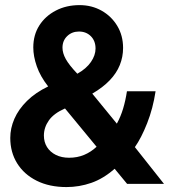

<svg xmlns="http://www.w3.org/2000/svg" viewBox="-20 -723 672 755"><path d="M241.5 12.6Q174 12.6 124.3 -12.3Q74.6 -37.1 47.5 -80.7Q20.4 -124.3 20.4 -180.7Q20.4 -218.8 36.6 -256Q52.8 -293.1 86.1 -326.1Q119.4 -359 169.4 -383.1Q138.4 -422.6 124.7 -462.1Q110.9 -501.7 110.9 -536.4Q110.9 -585.8 134.7 -623Q158.5 -660.2 199.7 -681.5Q240.8 -702.9 292.9 -702.9Q340.6 -702.9 379.4 -681.1Q418.2 -659.3 441.1 -621.2Q464 -583.2 464 -534.5Q464 -499.3 451.1 -467.2Q438.2 -435.1 411.4 -407.2Q384.7 -379.2 342.9 -354.8L439.5 -236.8Q454.4 -263.9 464 -295.5Q473.5 -327.1 479.2 -364.2H591.8Q581.6 -296.7 558.7 -238.7Q535.8 -180.6 510.4 -144.5L624.8 0H479.8L430.8 -59.4Q386.3 -20.3 339 -3.9Q291.6 12.6 241.5 12.6ZM251.7 -102.7Q283.8 -102.7 310.7 -113.9Q337.6 -125.1 359.8 -145.9L235.6 -296.5Q191.8 -277.4 172.2 -249.6Q152.6 -221.7 152.6 -189.9Q152.6 -164.6 164.8 -144.8Q177.1 -125.1 199.6 -113.9Q222.1 -102.7 251.7 -102.7ZM284.1 -433.1Q319.5 -452.9 337.6 -479.3Q355.7 -505.6 355.7 -532Q355.7 -562.2 337.3 -580.6Q318.9 -599 290.5 -599Q262.9 -599 244.3 -581.1Q225.7 -563.2 225.7 -535.5Q225.7 -514.2 238.7 -490.7Q251.7 -467.2 284.1 -433.1Z"/></svg>

Font: Atkinson Hyperlegible Mono ExtraLight
Style: Regular
Weight: 200
Monospace: yes
Designer: Elliott Scott, Megan Eiswerth, Linus Boman, Theodore Petrosky, Letters from Sweden
Foundry: Applied Design Works, Letters from Sweden
Version: Version 2.001